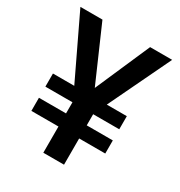

<svg xmlns="http://www.w3.org/2000/svg" viewBox="-172 -846 903 964"><g transform="rotate(30 280.0 -363.5)"><path d="M142 -727.3H14.2L185.7 -368.6H62.1V-292.6H219.1V-228H62.1V-152H219.1V0H339.1V-152H490.4V-228H339.1V-292.6H490.4V-368.6H374.3L546.2 -727.3H418.3L280.2 -410.9Z"/></g></svg>

Font: Magic Ui Pro Semi Bold
Style: Regular
Weight: 600
Designer: Stefan Endress, Andreas Faust
Version: Version 1.000;FEAKit 1.0